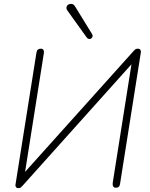

<svg xmlns="http://www.w3.org/2000/svg" viewBox="-20 -962 772 990"><path d="M76 8Q72 8 68.5 7Q65 6 63 3.5Q61 1 60 -2.5Q59 -6 60 -11L168 -691Q170 -702 175.5 -706.5Q181 -711 191 -711Q200 -711 204 -704.5Q208 -698 206 -687L104 -42H79L668 -698Q675 -706 679.5 -708.5Q684 -711 691 -711Q697 -711 700.5 -708.5Q704 -706 705.5 -701.5Q707 -697 706 -690L599 -14Q598 -4 592.5 1Q587 6 577 6Q568 6 564 -0.5Q560 -7 561 -18L663 -663H687L97 -5Q90 2 86.5 5Q83 8 76 8ZM427 -769 328 -907Q322 -915 322.5 -922.5Q323 -930 328 -935Q333 -940 340 -941.5Q347 -943 354.5 -940.5Q362 -938 367 -929L455 -786Q459 -779 457 -773Q455 -767 450 -763.5Q445 -760 438.5 -761Q432 -762 427 -769Z"/></svg>

Font: Nunito ExtraLight
Style: Italic
Weight: 200
Italic angle: -9°
Designer: Vernon Adams
Foundry: Vernon Adams
Version: Version 3.602